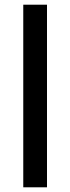

<svg xmlns="http://www.w3.org/2000/svg" viewBox="-20 -797 299 817"><path d="M79 -777H180V0H79Z"/></svg>

Font: Reem Kufi Fun
Style: Regular
Weight: 400
Designer: Khaled Hosny
Version: Version 1.005